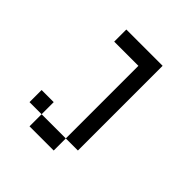

<svg xmlns="http://www.w3.org/2000/svg" viewBox="-192 -692 1020 1020"><g transform="rotate(45 318.0 -181.5)"><path d="M363.6 -454.5V90.9H454.5V-545.5H181.8V-454.5ZM363.6 90.9H181.8V181.8H363.6ZM181.8 90.9V0H90.9V90.9Z"/></g></svg>

Font: Departure Mono
Style: Regular
Weight: 400
Monospace: yes
Designer: Helena Zhang
Version: Version 1.500;Glyphs 3.3.1 (3343)